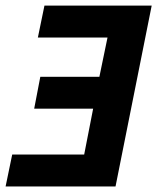

<svg xmlns="http://www.w3.org/2000/svg" viewBox="-20 -672 567 692"><path d="M0.2 0 24 -115H283.4L315.7 -280.3H103.2L125.3 -395.3H338.2L367.5 -536.8H116.5L140.2 -651.8H526.7L396.4 0Z"/></svg>

Font: Source Sans 3 VF
Style: Italic
Weight: 200
Italic angle: -11°
Designer: Paul D. Hunt
Foundry: Adobe Systems Incorporated
Version: Version 3.042;hotconv 1.0.118;makeotfexe 2.5.65603